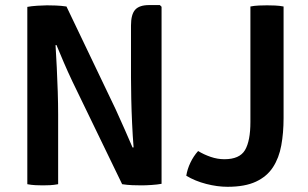

<svg xmlns="http://www.w3.org/2000/svg" viewBox="-20 -708 1184 738"><path d="M258 -395.5Q240 -433.5 224.8 -469Q209.5 -504.5 197 -535L193.5 -534.5Q196 -496.5 198.2 -449.5Q200.5 -402.5 202 -355Q203.5 -307.5 203.5 -268.5V0Q187.5 3 172.5 3.8Q157.5 4.5 145 4.5Q133.5 4.5 116.8 3.8Q100 3 85 0V-681.5Q100 -684.5 123.5 -686Q147 -687.5 160.5 -687.5Q174 -687.5 194.8 -686.8Q215.5 -686 235.5 -683L424.5 -288Q443.5 -247 460.2 -208.5Q477 -170 489.5 -141L493.5 -141.5Q490 -184.5 487.8 -233.5Q485.5 -282.5 484.5 -329Q483.5 -375.5 483.5 -410V-610Q483.5 -652.5 499.5 -670.5Q515.5 -688.5 553.5 -688.5H594.5L601 -682V-1.5Q585.5 1.5 562.5 3Q539.5 4.5 524.5 4.5Q509 4.5 489 3.8Q469 3 449.5 0ZM741.5 -127.5Q763.5 -114 789.8 -105Q816 -96 842.5 -96Q901 -96 921.8 -131.2Q942.5 -166.5 942.5 -239V-683Q957 -686 975.2 -686.8Q993.5 -687.5 1006.5 -687.5Q1020 -687.5 1037.5 -686.8Q1055 -686 1070 -683V-254Q1070 -197.5 1061.2 -149.2Q1052.5 -101 1029.2 -65.2Q1006 -29.5 963.8 -9.8Q921.5 10 854.5 10Q815.5 10 772.8 -1Q730 -12 696 -32.5Q700 -58 712 -83Q724 -108 741.5 -127.5Z"/></svg>

Font: Signika Negative SemiBold
Style: Regular
Weight: 600
Designer: Anna Giedryś
Foundry: Anna Giedryś
Version: Version 2.000; ttfautohint (v1.8.3) -l 8 -r 50 -G 200 -x 9 -